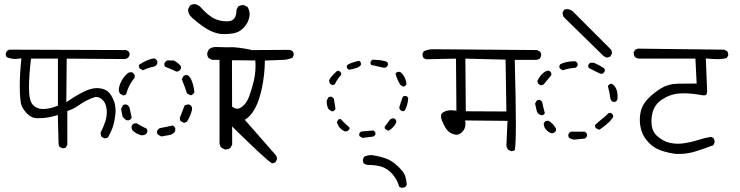

<svg xmlns="http://www.w3.org/2000/svg" viewBox="-20 -786 3540 919"><path d="M186 -264.2Q157.2 -264.2 138.7 -282.7Q118.7 -302.7 118.7 -364.7Q118.7 -424.3 128.4 -505.4H257.3V-280.3Q236.8 -272.5 221.7 -268.6Q201.7 -264.2 186 -264.2ZM281.2 -76.2Q290.5 -76.2 295.9 -81.1L302.2 -92.8V-254.9L308.1 -256.8Q333 -265.1 354.2 -280.3Q375.5 -295.4 393.6 -304.4Q411.6 -313.5 428.2 -319.3Q435.1 -321.8 441.4 -321.8Q455.1 -321.8 468.3 -310.5Q486.3 -295.4 490.2 -264.2Q491.2 -256.3 491.2 -248.5Q491.2 -226.6 483.9 -204.6Q474.6 -176.3 461.4 -150.4Q461.4 -149.9 461.4 -149.4Q461.4 -139.2 466.8 -130.4L479 -124.5Q480.5 -124 481.9 -124Q491.2 -124 497.6 -129.4Q508.3 -148.9 517.1 -170.2Q525.9 -191.4 531.2 -231.9Q533.2 -245.1 533.2 -254.4Q533.2 -281.2 525.9 -300.8Q515.1 -330.1 499 -345.7Q482.9 -361.3 452.6 -363.8Q448.7 -364.3 444.3 -364.3Q417.5 -364.3 386.2 -349.6Q348.6 -331.5 310.5 -305.7L297.4 -296.9L299.3 -505.4L577.6 -503.4Q586.9 -504.9 594.2 -510.3L600.1 -522Q600.6 -523.4 600.6 -524.9Q600.6 -534.2 595.2 -540L584 -546.4L23.9 -548.3L13.2 -542L7.3 -530.8Q7.3 -530.3 7.3 -529.8Q7.3 -519.5 12.2 -512.7Q30.8 -503.9 53.7 -503.9Q62.5 -503.9 72.3 -505.4L82.5 -506.8L81.5 -496.1Q74.7 -432.6 74.7 -376Q74.7 -336.9 77.1 -313.5Q79.6 -290 83 -281.2Q90.3 -261.7 111.8 -240.2Q131.8 -220.2 158.7 -220.2Q189 -220.2 208.3 -223.6Q227.5 -227.1 246.6 -232.4L256.8 -235.8L260.3 -97.2Q260.7 -88.4 265.6 -83L277.8 -76.7Q279.3 -76.2 281.2 -76.2Z M880.4 -739.7Q880.4 -717.3 898.9 -701.7Q935.5 -668.9 967.8 -648.9Q1000 -628.9 1035.2 -623.5Q1043.9 -623 1049.8 -623Q1055.7 -623 1059.1 -623Q1062.5 -623 1066.4 -623.3Q1070.3 -623.5 1074.2 -623.8Q1078.1 -624 1082 -624.5Q1089.4 -625 1096.7 -626.5Q1125 -630.9 1146.5 -653.3Q1168 -675.8 1173.3 -704.6Q1174.8 -711.4 1174.8 -718.3Q1174.8 -737.3 1164.1 -753.4L1147.9 -761.2Q1146 -761.7 1144.5 -761.7Q1130.4 -761.7 1119.6 -754.4L1111.8 -738.3Q1111.8 -737.8 1111.8 -735.6Q1111.8 -733.4 1111.6 -729.2Q1111.3 -725.1 1110.6 -720.9Q1109.9 -716.8 1108.9 -713.1Q1107.9 -709.5 1106.4 -706.5Q1103.5 -699.7 1098.6 -694.8Q1089.8 -686 1076.2 -684.6Q1069.3 -684.1 1062.5 -684.1Q1037.6 -684.1 1011.7 -694.3Q979 -707.5 935.1 -756.8L918.5 -765.6Q914.1 -766.1 910.2 -766.1Q897.9 -766.1 888.7 -758.3L880.4 -742.2Q880.4 -740.7 880.4 -739.7ZM732.9 -493.2Q728.5 -502 719.7 -506.3Q689.9 -505.4 644.5 -475.1Q644.5 -474.1 644.5 -473.1Q644.5 -464.8 648.4 -458.5L664.1 -449.7Q690.4 -462.4 719.2 -467.8Q728.5 -472.2 732.9 -481.4ZM846.2 -468.8Q832.5 -486.3 811.5 -496.6H780.3Q771 -492.2 767.1 -482.9Q766.6 -481 766.6 -479.5Q766.6 -478 767.1 -475.6Q767.1 -470.7 770 -466.8Q797.4 -456.1 824.2 -443.4L832.5 -444.3Q841.8 -448.7 846.2 -458ZM873.5 -426.8Q865.2 -426.8 858.9 -422.9L850.1 -406.7Q864.3 -372.6 875 -338.9L891.1 -330.1L897 -331.1Q906.2 -335.4 910.6 -344.2Q906.7 -378.4 897.5 -399.9Q889.6 -419.9 877.4 -426.3Q875.5 -426.8 873.5 -426.8ZM607.9 -440.4Q595.7 -440.4 587.9 -432.6Q556.6 -403.3 549.3 -363.3Q548.8 -360.4 548.8 -357.9Q548.8 -346.2 554.7 -337.4L570.8 -328.6L583 -333.5Q596.7 -382.3 624.5 -414.1V-426.8Q620.1 -436 611.3 -439.9Q609.4 -440.4 607.9 -440.4ZM597.7 -210.4Q606 -214.4 610.4 -222.7Q605 -248 599.6 -272Q595.2 -281.2 585.4 -285.6Q583.5 -286.1 582 -286.1Q574.2 -286.1 568.8 -282.7L559.6 -265.1L566.4 -228.5Q574.2 -216.8 585.9 -210.4ZM881.8 -286.1Q871.6 -286.1 863.3 -280.8Q852.1 -252.9 841.3 -223.6Q840.8 -221.7 840.8 -219.7Q840.8 -211.9 844.2 -206.5L860.8 -197.8L874.5 -203.1Q891.6 -230 898.9 -259.8V-272.5Q894.5 -281.7 885.7 -285.6Q883.8 -286.1 881.8 -286.1ZM685.5 -157.2Q685.5 -165 682.1 -169.9Q658.2 -181.2 634.3 -195.8H623Q613.8 -191.4 609.9 -182.1Q609.4 -180.2 609.4 -178.7Q609.4 -169.4 613.8 -162.6Q632.8 -143.6 658.7 -138.2L671.4 -140.1Q680.7 -144 685.1 -153.8Q685.5 -155.8 685.5 -157.2ZM818.8 -172.9Q814.9 -181.2 806.6 -185.5Q776.9 -178.2 745.6 -172.9Q736.3 -168.5 731.9 -158.7Q731.4 -156.7 731.4 -154.3Q731.4 -147.5 734.9 -142.1L752.4 -132.8L793.9 -140.1Q811 -144.5 818.8 -159.2ZM1090.3 -560.1 1066.4 -559.6Q1043.9 -559.6 1012.7 -561Q994.6 -561 980 -550.3L972.2 -533.7Q971.7 -531.7 971.7 -527.8Q971.7 -523.9 973.4 -518.3Q975.1 -512.7 979 -507.8L995.1 -499.5H1030.8V-100.1Q1032.2 -87.9 1039.6 -79.1L1056.2 -70.8Q1058.1 -70.3 1060.5 -70.3Q1063 -70.3 1067.4 -71.3Q1075.7 -72.3 1082.5 -77.6L1091.3 -93.8L1090.3 -497.6H1146.5Q1164.1 -497.6 1177.2 -506.3L1185.1 -522.9Q1185.5 -524.9 1185.5 -526.4Q1185.5 -539.6 1179.2 -548.3Q1116.7 -560.1 1090.3 -560.1Z M1305.7 -25.9Q1305.7 -37.1 1298.3 -45.4L1151.9 -212.4Q1163.1 -220.2 1166.5 -223.1Q1186 -239.7 1202.1 -270Q1221.7 -306.6 1234.1 -366.7Q1246.6 -426.8 1247.6 -488.3V-496.1Q1337.4 -499.5 1340.8 -499.8Q1344.2 -500 1347.7 -500.5Q1351.1 -501 1354.5 -501.7Q1357.9 -502.4 1361.1 -503.2Q1364.3 -503.9 1367.2 -504.9Q1373.5 -506.8 1379.9 -509.3L1385.3 -521Q1385.7 -522.9 1385.7 -524.4Q1385.7 -534.7 1380.4 -541L1368.2 -547.4L1044.4 -545.4Q1041.5 -545.9 1038.6 -545.9Q1029.8 -545.9 1023.4 -540.5L1017.1 -527.3Q1017.1 -526.9 1017.1 -525.9Q1017.1 -514.6 1022.9 -505.9Q1030.3 -500 1039.6 -498.5L1202.1 -496.6Q1203.1 -481 1203.1 -473.1Q1203.1 -433.6 1194.3 -396.5Q1183.6 -353 1171.9 -322.8Q1159.2 -290.5 1139.6 -275.9Q1127 -265.6 1115.2 -265.6Q1106.4 -265.6 1098.6 -271Q1086.4 -279.3 1071.8 -282.7Q1068.4 -283.7 1065.9 -283.7Q1058.1 -283.7 1052.7 -278.3Q1043.9 -269.5 1042 -252Q1041.5 -249.5 1041.5 -247.6Q1041.5 -232.9 1053.2 -218.3Q1192.9 -79.1 1251.5 -28.3Q1270.5 -11.7 1279.3 -5.9L1283.2 -3.9Q1291.5 -5.4 1299.3 -10.3L1305.2 -22.9Q1305.7 -24.4 1305.7 -25.9Z M1836.9 -478Q1836.9 -483.9 1834 -488.3Q1818.4 -498.5 1763.7 -500.5Q1757.3 -497.1 1753.4 -489.7Q1753.4 -489.3 1753.4 -487.8Q1753.4 -486.3 1753.4 -483.9Q1754.4 -479 1756.8 -475.1Q1787.6 -467.8 1818.4 -461.4L1825.7 -462.9Q1833 -466.3 1836.4 -474.6Q1836.9 -476.6 1836.9 -478ZM1698.2 -495.1Q1650.4 -483.9 1640.1 -472.7V-461.9Q1644 -455.6 1649.9 -452.1Q1671.9 -455.6 1688 -461.4Q1702.1 -466.3 1707.5 -475.6V-485.4Q1704.6 -491.7 1698.2 -495.1ZM1593.8 -446.8Q1561.5 -418 1554.7 -400.4L1559.6 -384.8L1571.8 -378.4L1582.5 -382.3Q1593.3 -406.7 1612.8 -427.2V-436.5Q1609.4 -443.4 1602.5 -446.8ZM1882.8 -441.9Q1876.5 -439 1873 -432.6Q1881.3 -403.8 1896.5 -379.4L1910.6 -371.1L1915 -372.1Q1921.9 -375.5 1925.3 -382.3Q1923.8 -403.8 1914.6 -419.4Q1905.8 -435.1 1894.5 -441.9ZM1903.8 -254.4Q1905.3 -253.9 1906.5 -253.9Q1907.7 -253.9 1909.7 -253.9Q1913.1 -254.4 1917 -256.8Q1931.2 -278.8 1934.1 -316.9Q1930.7 -323.7 1923.8 -326.7Q1922.9 -326.7 1920.9 -326.7Q1914.6 -326.7 1908.7 -324.2Q1898.4 -298.3 1891.1 -272L1892.6 -265.1Q1896 -257.8 1903.8 -254.4ZM1564 -323.2Q1557.6 -323.2 1552.2 -320.3L1544.4 -306.2Q1543.9 -302.2 1543.9 -298.8Q1543.9 -277.8 1553.7 -262.2L1568.8 -252.9L1575.7 -253.9Q1582 -257.3 1585.9 -264.2Q1581.5 -293.5 1578.1 -313Q1574.7 -319.3 1566.9 -322.8Q1565.4 -323.2 1564 -323.2ZM1862.8 -219.7Q1854.5 -219.7 1847.7 -214.8L1821.3 -179.2Q1821.3 -178.2 1821.3 -177.2Q1821.3 -176.3 1821.3 -175.3Q1821.3 -174.3 1821.8 -172.9Q1822.3 -170.4 1823.7 -168.5L1838.4 -160.2L1841.3 -161.1Q1865.7 -175.8 1876.5 -199.7V-209Q1873 -216.3 1865.7 -219.2Q1864.3 -219.7 1862.8 -219.7ZM1610.4 -216.3Q1603.5 -216.3 1599.1 -213.9L1592.3 -200.7L1602.1 -179.2Q1615.2 -163.1 1632.3 -156.7L1641.1 -158.2Q1646 -160.2 1647.9 -162.6Q1651.4 -165.5 1652.8 -168.9V-175.8Q1629.9 -195.3 1610.4 -216.3ZM1776.9 -151.4Q1773.4 -158.2 1767.1 -161.6L1710 -156.7Q1702.6 -153.3 1699.7 -146Q1699.2 -144.5 1699.2 -142.6Q1699.2 -136.7 1701.7 -133.3L1715.3 -126L1766.1 -132.3Q1773.4 -135.3 1776.9 -142.6ZM1902.8 112.8Q1914.1 112.8 1921.4 107.9L1927.2 96.7Q1925.3 75.7 1919.4 56.6Q1913.6 37.6 1884.8 10.3Q1856 -17.1 1828.4 -27.1Q1800.8 -37.1 1770.5 -42Q1763.2 -43.5 1755.9 -43.5Q1737.8 -43.5 1722.2 -35.2L1717.3 -22.5Q1716.8 -20.5 1716.8 -18.6Q1716.8 -9.8 1721.7 -3.4Q1730 2 1739.7 3.4Q1777.8 3.4 1804.2 11.2Q1833.5 20 1857.4 46.4Q1881.3 72.8 1890.6 107.4L1901.4 112.8Q1902.3 112.8 1902.8 112.8Z M2403.8 -252.4 2209.5 -253.4 2207.5 -505.4 2399.9 -500.5ZM2428.2 -62.5Q2437 -62.5 2443.8 -67.4Q2449.2 -89.8 2449.2 -194.8Q2449.2 -299.8 2443.8 -499.5H2546.4Q2555.7 -500.5 2564 -505.4L2569.8 -518.1Q2570.3 -520 2570.3 -521.5Q2570.3 -532.2 2564.9 -538.6L2550.8 -546.4L2061 -550.3Q2057.1 -550.3 2053.2 -550.3Q2028.3 -550.3 2008.3 -540.5L2002.4 -529.3Q2002.4 -528.3 2002.4 -527.3Q2002.4 -515.6 2007.3 -508.3L2019.5 -502.4L2162.6 -505.4L2164.6 -256.3Q2147.9 -258.3 2140.1 -258.3Q2116.7 -258.3 2100.6 -248Q2090.8 -241.7 2090.8 -229Q2090.8 -219.7 2095.9 -207.3Q2101.1 -194.8 2106 -186Q2116.2 -166 2127 -156.7Q2142.1 -143.6 2161.1 -141.6Q2163.1 -141.1 2164.6 -141.1Q2180.2 -141.1 2194.1 -156.2Q2208 -171.4 2208 -193.4Q2208 -196.8 2206.5 -209.5L2409.2 -207.5L2403.8 -89.4Q2405.3 -77.6 2412.6 -69.3L2425.3 -63Q2426.8 -62.5 2428.2 -62.5Z M2908.7 -535.2Q2908.7 -542.5 2904.8 -548.3L2722.2 -731Q2709 -742.2 2694.8 -742.2Q2687.5 -742.2 2680.2 -739.3L2673.3 -727.5Q2672.9 -725.6 2672.9 -724.1Q2672.9 -713.9 2677.7 -705.1L2866.2 -520.5Q2874.5 -513.2 2884.3 -510.3Q2892.6 -511.2 2901.4 -515.6L2908.2 -528.3Q2908.7 -531.7 2908.7 -535.2ZM2726.6 -492.7Q2691.9 -492.7 2662.1 -479L2657.2 -470.7Q2657.2 -469.2 2657.2 -467.3Q2657.2 -461.9 2660.2 -457.5L2673.8 -449.7Q2702.6 -459.5 2733.4 -461.4Q2741.2 -464.8 2744.6 -471.7V-481.9Q2741.2 -489.3 2733.4 -492.7Q2730 -492.7 2726.6 -492.7ZM2874.5 -444.8Q2875 -446.8 2875 -448.2Q2875 -449.7 2874.8 -451.2Q2874.5 -452.6 2874 -454.1Q2873.5 -456.5 2872.1 -459Q2847.7 -475.1 2822.3 -485.8H2806.6Q2799.3 -482.4 2795.4 -474.6Q2795.4 -473.6 2795.4 -473.1Q2795.4 -465.8 2798.3 -460.4L2853.5 -433.1H2863.3Q2871.1 -437.5 2874.5 -444.8ZM2607.4 -447.8Q2606.4 -447.8 2604.2 -447.8Q2602.1 -447.8 2598.1 -446.8Q2586.9 -443.8 2573.7 -430.7Q2560.5 -417.5 2551.8 -397.5L2557.1 -383.8L2569.8 -377.4L2582 -381.8L2618.7 -425.8V-436.5Q2614.7 -444.3 2607.4 -447.8ZM2900.4 -384.3Q2893.1 -380.4 2889.6 -374Q2897.9 -344.2 2901.9 -312.5Q2905.3 -303.2 2914.1 -298.3H2924.3Q2931.6 -301.8 2935.1 -309.6Q2936 -317.4 2936 -324.2Q2936 -367.2 2909.7 -384.3ZM2563 -308.1Q2554.7 -308.1 2549.3 -304.7L2541 -290.5L2549.8 -252.4Q2555.2 -240.2 2567.9 -234.9H2578.1Q2581.5 -236.3 2584 -239.3L2587.9 -244.1Q2580.6 -270.5 2575.2 -296.4Q2573.2 -300.8 2569.8 -303.7L2564 -308.1Q2563.5 -308.1 2563 -308.1ZM2914.6 -234.4Q2910.6 -242.2 2903.3 -245.6H2893.6Q2878.4 -229 2859.9 -215.3Q2842.8 -201.7 2828.1 -187.5Q2828.1 -186.5 2828.1 -184.6Q2828.1 -178.7 2831.1 -173.3L2846.2 -165.5L2850.6 -166Q2868.2 -178.2 2885.7 -192.9Q2902.8 -207 2914.6 -225.1ZM2605.5 -207.5Q2603.5 -208 2602.1 -208Q2600.6 -208 2599.1 -207.8Q2597.7 -207.5 2595.2 -207Q2591.3 -206.1 2587.4 -203.6L2582.5 -194.3Q2582.5 -175.8 2597.7 -161.1Q2608.9 -150.9 2621.1 -147.9L2629.4 -149.4Q2636.7 -152.8 2641.1 -160.2V-170.9Q2633.8 -184.1 2624 -193.8Q2614.3 -203.6 2605.5 -207.5ZM2789.6 -144.5Q2786.1 -151.9 2778.3 -155.8H2711.9Q2704.1 -151.4 2700.7 -144Q2700.2 -142.1 2700.2 -140.4Q2700.2 -138.7 2700.2 -137.5Q2700.2 -136.2 2700.7 -134.8Q2701.2 -133.3 2701.2 -131.8Q2702.1 -129.4 2703.6 -127Q2713.9 -119.6 2726.6 -117.7L2777.8 -122.6Q2786.1 -126.5 2789.6 -133.8Z M3305.7 -386.2Q3266.6 -386.2 3222.4 -385.3Q3178.2 -384.3 3144 -363.3Q3108.9 -341.3 3084 -315.9Q3059.1 -290.5 3050.8 -265.6Q3042.5 -240.7 3042.5 -212.4Q3042.5 -184.1 3051.3 -157.2Q3061.5 -126.5 3088.9 -99.6Q3110.4 -78.1 3140.6 -66.9Q3175.8 -54.2 3214.4 -49.3Q3220.7 -49.3 3228.8 -49.3Q3236.8 -49.3 3250 -49.8Q3279.3 -52.2 3308.1 -61Q3351.1 -74.7 3394.5 -90.8L3399.9 -103Q3400.4 -104.5 3400.4 -107.9Q3400.4 -116.7 3395 -125.5L3382.8 -130.9Q3351.1 -125.5 3319.1 -115.2Q3287.1 -105 3252.4 -100.1Q3238.8 -98.1 3225.1 -98.1Q3204.6 -98.1 3185.1 -102.5Q3152.3 -110.4 3124 -136.2Q3098.1 -159.7 3098.1 -205.1Q3098.1 -274.9 3145 -307.1Q3184.6 -334.5 3229 -338.4Q3240.7 -339.4 3253.9 -339.4Q3289.1 -339.4 3334 -331.5Q3343.3 -329.6 3346.7 -329.6Q3350.1 -329.6 3351.6 -329.6Q3357.4 -330.1 3359.9 -332.5Q3364.3 -337.4 3364.7 -347.7L3358.4 -506.3Q3393.1 -502.9 3412.6 -502.9Q3442.4 -502.9 3459 -508.8L3465.3 -521Q3465.8 -522.5 3465.8 -525.6Q3465.8 -528.8 3464.4 -533.2Q3462.9 -537.6 3460 -541L3446.3 -548.3L3032.2 -553.2L3019.5 -547.4L3013.2 -534.7Q3013.2 -534.2 3013.2 -533.7Q3013.2 -521 3019.5 -512.7Q3027.3 -506.8 3037.6 -505.4H3308.6L3314.5 -386.2Z"/></svg>

Font: NaikaiFont
Style: Light
Weight: 300
Version: Version 1.89